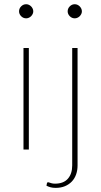

<svg xmlns="http://www.w3.org/2000/svg" viewBox="-20 -726 490 932"><path d="M120 -493V0H94V-493ZM141.5 -671Q141.5 -664 138.5 -658Q135.5 -652 130.8 -647.2Q126 -642.5 119.8 -639.8Q113.5 -637 107 -637Q93 -637 82.8 -647.2Q72.5 -657.5 72.5 -671Q72.5 -685 82.8 -695.2Q93 -705.5 107 -705.5Q113.5 -705.5 119.8 -702.8Q126 -700 130.8 -695.2Q135.5 -690.5 138.5 -684.2Q141.5 -678 141.5 -671ZM356.5 -493V77Q356.5 100.5 349.5 120.5Q342.5 140.5 328.8 155Q315 169.5 295.2 177.8Q275.5 186 250 186Q236 186 225.8 183.2Q215.5 180.5 205.5 175.5L208 163Q209.5 159 212 158.8Q214.5 158.5 219 160Q223.5 161.5 230.2 163.5Q237 165.5 247 165.5Q288.5 165.5 309.5 141.5Q330.5 117.5 330.5 77V-493ZM377.5 -671Q377.5 -664 374.5 -658Q371.5 -652 366.8 -647.2Q362 -642.5 355.8 -639.8Q349.5 -637 343 -637Q329 -637 318.8 -647.2Q308.5 -657.5 308.5 -671Q308.5 -685 318.8 -695.2Q329 -705.5 343 -705.5Q349.5 -705.5 355.8 -702.8Q362 -700 366.8 -695.2Q371.5 -690.5 374.5 -684.2Q377.5 -678 377.5 -671Z"/></svg>

Font: Lato 2
Style: Regular
Weight: 200
Designer: Lukasz Dziedzic with Adam Twardoch and Botio Nikoltchev
Foundry: tyPoland Lukasz Dziedzic
Version: Version 2.015; 2015-08-06; http://www.latofonts.com/